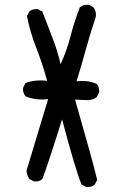

<svg xmlns="http://www.w3.org/2000/svg" viewBox="-20 -779 540 798"><path d="M339 -2 319 -12Q294 -71 238 -283Q178 -91 156 -35Q143 -23 121 -25L102 -35Q92 -51 90 -69Q111 -138 180 -367Q127 -361 86 -379Q74 -393 76 -414L86 -434Q127 -449 176 -443Q156 -516 130.5 -581Q105 -646 92 -712L102 -731Q115 -743 137 -741L156 -731Q176 -679 197.5 -623.5Q219 -568 232 -512Q258 -570 273.5 -630Q289 -690 312 -749Q327 -761 349 -759L368 -749Q382 -731 378 -708Q356 -644 337.5 -576Q319 -508 298 -441Q345 -447 382 -430Q394 -416 392 -395L382 -375Q362 -361 337 -363L292 -365Q366 -108 384 -31L374 -12Q360 0 339 -2Z"/></svg>

Font: Kosefont JP
Style: Regular
Weight: 400
Designer: Nozomi Seto 瀬戸のぞみ
Version: Version 3.00;June 19, 2020